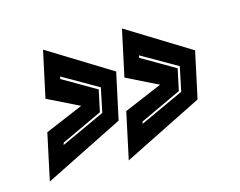

<svg xmlns="http://www.w3.org/2000/svg" viewBox="-65 -597 731 585"><g transform="rotate(-15 300.0 -305.0)"><path d="M26.5 -108 58 -255 178.5 -306 79 -355 110.5 -501.5 308.5 -379.5 277 -233ZM96 -204.5 235 -268.5 251 -345 139.5 -409 138 -401.5 243 -340.5 228.5 -272.5 98 -211.5ZM275.5 -108 307 -255 427.5 -306 328 -355 359.5 -501.5 557.5 -379.5 526 -233ZM345 -204.5 484 -268.5 500 -345 388.5 -409 387 -401.5 492 -340.5 477.5 -272.5 347 -211.5Z"/></g></svg>

Font: Tourney ExtraBold
Style: Italic
Weight: 800
Italic angle: -12°
Version: Version 1.015